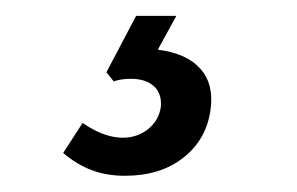

<svg xmlns="http://www.w3.org/2000/svg" viewBox="-20 -32 368 238"><path d="M121 68.9Q125.3 67.3 130.8 66.5Q136.3 65.7 142.3 65.7Q161 65.7 171 75.1Q181 84.4 179.3 101.1Q176.6 117.7 163.4 128.2Q150.1 138.7 132.1 138.7Q120.6 138.7 108 134.1Q95.4 129.4 82.4 120.4L58.3 157.6Q75.3 172 93.7 178.9Q112.1 185.9 134.7 185.9Q178.7 185.9 207.1 163.6Q235.6 141.4 240.9 104.7Q245.6 72.7 228.5 53.4Q211.4 34 175.6 29.6L198.6 -12.3H148.7L111.9 57.6Z"/></svg>

Font: Secuela ExtLt
Style: Italic
Weight: 200
Italic angle: -8°
Designer: Fernando Haro
Foundry: deFharo
Version: Version 1.704